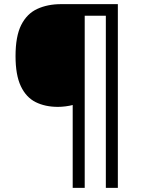

<svg xmlns="http://www.w3.org/2000/svg" viewBox="-20 -780 695 927"><path d="M549 127H491V-704H389V127H331V-273Q316 -269 296.5 -266.5Q277 -264 260 -264Q198 -264 152 -287Q106 -310 80.5 -364Q55 -418 55 -509Q55 -605 82.5 -659.5Q110 -714 160 -737Q210 -760 275 -760H549Z"/></svg>

Font: Noto Sans Ethiopic
Style: Regular
Weight: 400
Designer: Monotype Design Team
Foundry: Monotype Imaging Inc.
Version: Version 2.102; ttfautohint (v1.8.4.7-5d5b)